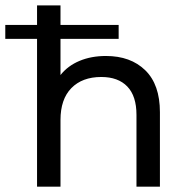

<svg xmlns="http://www.w3.org/2000/svg" viewBox="-53 -703 693 723"><path d="M494 -438.4C457.2 -474.3 407.9 -492.2 345.9 -492.2C309.1 -492.2 276 -486.1 246.6 -473.8C217.1 -461.5 193.2 -443.7 174.8 -420.4V-556.6H393.8V-609H174.8V-682.6H86.5V-609H-33.1V-556.6H86.5V0H174.8V-251.2C174.8 -303.3 188.4 -343.3 215.7 -371.2C243 -399.1 280.6 -413.1 328.4 -413.1C370.8 -413.1 403.4 -401.1 426.4 -377.2C449.4 -353.3 460.9 -317.7 460.9 -270.5V0H549.2V-280.6C549.2 -349.9 530.8 -402.5 494 -438.4Z"/></svg>

Font: Montserrat Ace
Style: Regular
Weight: 500
Designer: Julieta Ulanovsky
Foundry: Julieta Ulanovsky
Version: Version 1